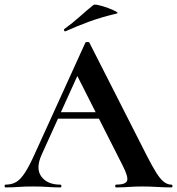

<svg xmlns="http://www.w3.org/2000/svg" viewBox="-28 -815 770 835"><path d="M218 -299 233 -327H439L446 -299ZM717 -12Q722 -12 722 -6Q722 0 717 0Q687 0 654.5 -2Q622 -4 592 -4Q558 -4 533 -2Q508 0 477 0Q473 0 473 -6Q473 -12 477 -12Q518 -12 524.5 -28.5Q531 -45 506 -94L303 -495L352 -581L153 -142Q126 -82 152 -47Q178 -12 234 -12Q239 -12 239 -6Q239 0 234 0Q204 0 179 -2Q154 -4 116 -4Q77 -4 53.5 -2Q30 0 -4 0Q-8 0 -8 -6Q-8 -12 -4 -12Q23 -12 42.5 -23.5Q62 -35 81.5 -65.5Q101 -96 126 -152L343 -629Q344 -632 352 -632.5Q360 -633 361 -629L611 -137Q635 -90 652.5 -62.5Q670 -35 685.5 -23.5Q701 -12 717 -12ZM257 -679Q253 -677 251 -682.5Q249 -688 252 -689Q288 -715 318 -742Q348 -769 378 -793Q382 -797 401.5 -792.5Q421 -788 442.5 -780Q464 -772 476.5 -765Q489 -758 479 -756Q412 -740 360 -721Q308 -702 257 -679Z"/></svg>

Font: Cormorant Light
Style: Regular
Weight: 300
Designer: Christian Thalmann (Catharsis Fonts)
Foundry: Catharsis Fonts
Version: Version 4.000